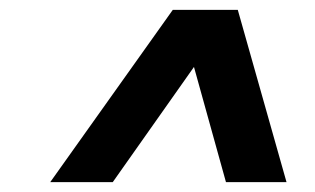

<svg xmlns="http://www.w3.org/2000/svg" viewBox="-20 -720 640 390"><path d="M82 -350 331 -700H463L562 -350H439L374 -584L209 -350Z"/></svg>

Font: Red Hat Text VF
Style: Italic
Weight: 400
Italic angle: -12°
Designer: Pentagram, MCKL
Foundry: Pentagram, MCKL
Version: Version 1.023